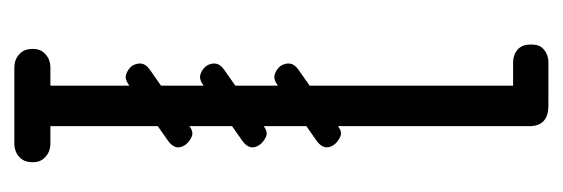

<svg xmlns="http://www.w3.org/2000/svg" viewBox="-272 -494 766 261"><g transform="rotate(90 110.5 -363.0)"><path d="M123 0Q96 0 96 -26V-700Q96 -726 123 -726Q151 -726 151 -700V-26Q151 0 123 0ZM150 -702Q148 -689 141 -685Q137 -678 116 -678H65Q53 -678 46 -685Q40 -691 40 -702Q40 -714 46 -719Q53 -726 65 -726H116Q127 -726 133 -724.5Q139 -723 140 -721Q144 -717 147 -712Q150 -707 150 -702ZM46 -25Q46 -36 53 -42Q60 -49 72 -49H121Q133 -49 140 -43Q147 -36 147 -25Q147 -13 140 -6Q133 0 121 0H72Q60 0 53 -7Q46 -13 46 -25ZM200 -25Q200 -13 193 -7Q186 0 174 0H125Q114 0 106 -6Q99 -13 99 -25Q99 -36 106 -43Q114 -49 125 -49H174Q186 -49 193 -42Q200 -36 200 -25ZM94 -357Q87 -352 80.5 -354Q74 -356 69 -362Q65 -369 66 -375Q67 -381 74 -386L151 -440Q159 -446 165.5 -443Q172 -440 176 -435Q181 -428 179.5 -422Q178 -416 171 -411ZM94 -155Q87 -150 80.5 -152Q74 -154 69 -160Q65 -167 66 -173Q67 -179 74 -184L151 -238Q159 -244 165.5 -241Q172 -238 176 -233Q181 -226 179.5 -220Q178 -214 171 -209ZM94 -256Q87 -251 80.5 -253Q74 -255 69 -261Q65 -268 66 -274Q67 -280 74 -285L151 -339Q159 -345 165.5 -342Q172 -339 176 -334Q181 -327 179.5 -321Q178 -315 171 -310Z"/></g></svg>

Font: Agu Display Uzo
Style: Regular
Weight: 400
Version: Version 1.103